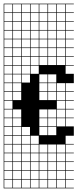

<svg xmlns="http://www.w3.org/2000/svg" viewBox="-20 -785 421 1043"><path d="M0 -765.1H381V-761.9H336.5V-717.5H381V-714.3H336.5V-669.8H381V-666.7H336.5V-622.2H381V-619H336.5V-574.6H381V-571.4H336.5V-527H381V-523.8H336.5V-479.4H381V-476.2H336.5V-431.7H381V-428.6H336.5V-384.1H381V-333.3H336.5V-288.9H381V-285.7H336.5V-241.3H381V-238.1H336.5V-193.7H381V-190.5H336.5V-146H381V-142.9H336.5V-98.4H381V-47.6H336.5V-3.2H381V0H336.5V44.4H381V47.6H336.5V92.1H381V95.2H336.5V139.7H381V142.9H336.5V187.3H381V190.5H336.5V234.9H381V238.1H0ZM288.9 -717.5H333.3V-761.9H288.9ZM241.3 -717.5H285.7V-761.9H241.3ZM193.7 -717.5H238.1V-761.9H193.7ZM146 -717.5H190.5V-761.9H146ZM98.4 -717.5H142.9V-761.9H98.4ZM50.8 -717.5H95.2V-761.9H50.8ZM3.2 -717.5H47.6V-761.9H3.2ZM288.9 -669.8H333.3V-714.3H288.9ZM241.3 -669.8H285.7V-714.3H241.3ZM193.7 -669.8H238.1V-714.3H193.7ZM146 -669.8H190.5V-714.3H146ZM98.4 -669.8H142.9V-714.3H98.4ZM50.8 -669.8H95.2V-714.3H50.8ZM3.2 -669.8H47.6V-714.3H3.2ZM98.4 -622.2H142.9V-666.7H98.4ZM146 -622.2H190.5V-666.7H146ZM288.9 -622.2H333.3V-666.7H288.9ZM50.8 -622.2H95.2V-666.7H50.8ZM193.7 -622.2H238.1V-666.7H193.7ZM3.2 -622.2H47.6V-666.7H3.2ZM241.3 -622.2H285.7V-666.7H241.3ZM3.2 -574.6H47.6V-619H3.2ZM146 -574.6H190.5V-619H146ZM288.9 -574.6H333.3V-619H288.9ZM50.8 -574.6H95.2V-619H50.8ZM98.4 -574.6H142.9V-619H98.4ZM241.3 -574.6H285.7V-619H241.3ZM193.7 -574.6H238.1V-619H193.7ZM146 -527H190.5V-571.4H146ZM50.8 -527H95.2V-571.4H50.8ZM288.9 -527H333.3V-571.4H288.9ZM241.3 -527H285.7V-571.4H241.3ZM98.4 -527H142.9V-571.4H98.4ZM193.7 -527H238.1V-571.4H193.7ZM3.2 -527H47.6V-571.4H3.2ZM241.3 -479.4H285.7V-523.8H241.3ZM50.8 -479.4H95.2V-523.8H50.8ZM146 -479.4H190.5V-523.8H146ZM193.7 -479.4H238.1V-523.8H193.7ZM98.4 -479.4H142.9V-523.8H98.4ZM288.9 -479.4H333.3V-523.8H288.9ZM3.2 -479.4H47.6V-523.8H3.2ZM3.2 -431.7H47.6V-476.2H3.2ZM98.4 -431.7H142.9V-476.2H98.4ZM146 -431.7H190.5V-476.2H146ZM50.8 -431.7H95.2V-476.2H50.8ZM241.3 -431.7H285.7V-476.2H241.3ZM288.9 -431.7H333.3V-476.2H288.9ZM193.7 -431.7H238.1V-476.2H193.7ZM98.4 -384.1H142.9V-428.6H98.4ZM3.2 -384.1H47.6V-428.6H3.2ZM146 -384.1H190.5V-428.6H146ZM50.8 -384.1H95.2V-428.6H50.8ZM3.2 -336.5H47.6V-381H3.2ZM241.3 -336.5H285.7V-381H241.3ZM98.4 -336.5H142.9V-381H98.4ZM193.7 -336.5H238.1V-381H193.7ZM50.8 -336.5H95.2V-381H50.8ZM50.8 -288.9H95.2V-333.3H50.8ZM193.7 -288.9H238.1V-333.3H193.7ZM241.3 -288.9H285.7V-333.3H241.3ZM3.2 -288.9H47.6V-333.3H3.2ZM288.9 -288.9H333.3V-333.3H288.9ZM50.8 -241.3H95.2V-285.7H50.8ZM193.7 -241.3H238.1V-285.7H193.7ZM241.3 -241.3H285.7V-285.7H241.3ZM3.2 -241.3H47.6V-285.7H3.2ZM288.9 -241.3H333.3V-285.7H288.9ZM288.9 -193.7H333.3V-238.1H288.9ZM3.2 -193.7H47.6V-238.1H3.2ZM288.9 -146H333.3V-190.5H288.9ZM50.8 -146H95.2V-190.5H50.8ZM193.7 -146H238.1V-190.5H193.7ZM241.3 -146H285.7V-190.5H241.3ZM3.2 -146H47.6V-190.5H3.2ZM3.2 -98.4H47.6V-142.9H3.2ZM241.3 -98.4H285.7V-142.9H241.3ZM193.7 -98.4H238.1V-142.9H193.7ZM288.9 -98.4H333.3V-142.9H288.9ZM50.8 -98.4H95.2V-142.9H50.8ZM3.2 -50.8H47.6V-95.2H3.2ZM98.4 -50.8H142.9V-95.2H98.4ZM193.7 -50.8H238.1V-95.2H193.7ZM50.8 -50.8H95.2V-95.2H50.8ZM241.3 -50.8H285.7V-95.2H241.3ZM146 -3.2H190.5V-47.6H146ZM3.2 -3.2H47.6V-47.6H3.2ZM50.8 -3.2H95.2V-47.6H50.8ZM98.4 -3.2H142.9V-47.6H98.4ZM50.8 44.4H95.2V0H50.8ZM146 44.4H190.5V0H146ZM241.3 44.4H285.7V0H241.3ZM193.7 44.4H238.1V0H193.7ZM288.9 44.4H333.3V0H288.9ZM98.4 44.4H142.9V0H98.4ZM3.2 44.4H47.6V0H3.2ZM50.8 92.1H95.2V47.6H50.8ZM146 92.1H190.5V47.6H146ZM241.3 92.1H285.7V47.6H241.3ZM193.7 92.1H238.1V47.6H193.7ZM288.9 92.1H333.3V47.6H288.9ZM98.4 92.1H142.9V47.6H98.4ZM3.2 92.1H47.6V47.6H3.2ZM50.8 139.7H95.2V95.2H50.8ZM288.9 139.7H333.3V95.2H288.9ZM98.4 139.7H142.9V95.2H98.4ZM193.7 139.7H238.1V95.2H193.7ZM241.3 139.7H285.7V95.2H241.3ZM146 139.7H190.5V95.2H146ZM3.2 139.7H47.6V95.2H3.2ZM288.9 187.3H333.3V142.9H288.9ZM98.4 187.3H142.9V142.9H98.4ZM193.7 187.3H238.1V142.9H193.7ZM241.3 187.3H285.7V142.9H241.3ZM3.2 187.3H47.6V142.9H3.2ZM146 187.3H190.5V142.9H146ZM50.8 187.3H95.2V142.9H50.8ZM3.2 234.9H47.6V190.5H3.2ZM288.9 234.9H333.3V190.5H288.9ZM50.8 234.9H95.2V190.5H50.8ZM146 234.9H190.5V190.5H146ZM193.7 234.9H238.1V190.5H193.7ZM98.4 234.9H142.9V190.5H98.4ZM241.3 234.9H285.7V190.5H241.3Z"/></svg>

Font: Jacquard 12 Charted
Style: Regular
Weight: 400
Designer: Sarah Cadigan-Fried
Version: Version 1.000